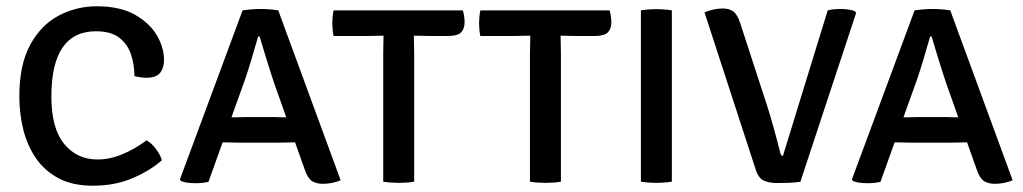

<svg xmlns="http://www.w3.org/2000/svg" viewBox="-20 -578 3257 611"><path d="M408 -335.5Q407.5 -372.5 396.8 -405Q386 -437.5 359.5 -458Q333 -478.5 285.5 -478.5Q143.5 -478.5 143.5 -270.5Q143.5 -169.5 184.2 -120Q225 -70.5 290 -70.5Q329 -70.5 368.5 -86.8Q408 -103 446.5 -131.5Q463 -122 477 -103Q491 -84 495 -68Q457.5 -34.5 401.2 -10.8Q345 13 275.5 13Q210.5 13 165.8 -11Q121 -35 93.5 -75.8Q66 -116.5 53.8 -167Q41.5 -217.5 41.5 -271Q41.5 -371.5 75.8 -434.8Q110 -498 166.2 -528Q222.5 -558 288 -558Q361.5 -558 408.8 -531.5Q456 -505 479 -465.8Q502 -426.5 502 -387Q502 -362.5 489.8 -346.5Q477.5 -330.5 445.5 -330.5Q435.5 -330.5 426.5 -332Q417.5 -333.5 408 -335.5Z M744 -124Q738.5 -124 719.2 -124.5Q700 -125 688.5 -125L643.5 0.5Q626 5 601.5 5Q572.5 5 555.5 -2L552.5 -7L752 -545Q764 -547 781 -548.2Q798 -549.5 810.5 -549.5Q822 -549.5 837.8 -548.2Q853.5 -547 865.5 -545L1064 -4.5Q1052.5 1 1036.8 4Q1021 7 1007.5 7Q987 7 973.2 -1.5Q959.5 -10 949.5 -39L919 -125Q909 -125 890.8 -124.5Q872.5 -124 866.5 -124ZM761 -328.5 716.5 -204.5Q727.5 -204.5 742.8 -205Q758 -205.5 763 -205.5H850Q855 -205.5 868 -205Q881 -204.5 891 -204.5L854.5 -307.5Q843.5 -339.5 829.8 -384Q816 -428.5 806 -462H801.5Q792.5 -430 781 -391.8Q769.5 -353.5 761 -328.5Z M1199.5 -405Q1199.5 -421 1200 -434.2Q1200.5 -447.5 1200.5 -464.5Q1191 -464.5 1174.2 -464Q1157.5 -463.5 1148 -463.5H1041.5Q1039.5 -474 1038.5 -484.5Q1037.5 -495 1037.5 -503.5Q1037.5 -512.5 1038.5 -523.5Q1039.5 -534.5 1041.5 -545H1453Q1455.5 -536.5 1457 -525.8Q1458.5 -515 1458.5 -507.5Q1458.5 -486 1447.2 -474.8Q1436 -463.5 1405.5 -463.5H1348.5Q1339.5 -463.5 1322.8 -464Q1306 -464.5 1297 -464.5Q1297 -447.5 1297.5 -434.2Q1298 -421 1298 -405V0Q1288.5 2 1274.5 3Q1260.5 4 1249 4Q1238 4 1224 3Q1210 2 1199.5 0Z M1666.5 -405Q1666.5 -421 1667 -434.2Q1667.5 -447.5 1667.5 -464.5Q1658 -464.5 1641.2 -464Q1624.5 -463.5 1615 -463.5H1508.5Q1506.5 -474 1505.5 -484.5Q1504.5 -495 1504.5 -503.5Q1504.5 -512.5 1505.5 -523.5Q1506.5 -534.5 1508.5 -545H1920Q1922.5 -536.5 1924 -525.8Q1925.5 -515 1925.5 -507.5Q1925.5 -486 1914.2 -474.8Q1903 -463.5 1872.5 -463.5H1815.5Q1806.5 -463.5 1789.8 -464Q1773 -464.5 1764 -464.5Q1764 -447.5 1764.5 -434.2Q1765 -421 1765 -405V0Q1755.5 2 1741.5 3Q1727.5 4 1716 4Q1705 4 1691 3Q1677 2 1666.5 0Z M2019.5 -545Q2030 -547 2044.2 -548Q2058.5 -549 2069 -549Q2080.5 -549 2093.5 -548Q2106.5 -547 2118 -545V0Q2106.5 2 2093.5 3Q2080.5 4 2069 4Q2058.5 4 2044.2 3Q2030 2 2019.5 0Z M2614 -545Q2624.5 -547.5 2634.2 -548.5Q2644 -549.5 2652.5 -549.5Q2663 -549.5 2675.8 -548.2Q2688.5 -547 2700.5 -542.5L2704.5 -537L2527 0.5Q2510.5 3 2490.5 3.8Q2470.5 4.5 2452 4.5Q2427.5 4.5 2410.2 -3.5Q2393 -11.5 2384 -41L2222 -538.5Q2236 -544.5 2250.8 -547.8Q2265.5 -551 2280.5 -551Q2301 -551 2314 -541.2Q2327 -531.5 2335.5 -504.5L2422 -239Q2432 -207.5 2443.2 -167Q2454.5 -126.5 2463.5 -89.5Q2466 -82 2471.5 -82Z M2882.5 -124Q2877 -124 2857.8 -124.5Q2838.5 -125 2827 -125L2782 0.5Q2764.5 5 2740 5Q2711 5 2694 -2L2691 -7L2890.5 -545Q2902.5 -547 2919.5 -548.2Q2936.5 -549.5 2949 -549.5Q2960.5 -549.5 2976.2 -548.2Q2992 -547 3004 -545L3202.5 -4.5Q3191 1 3175.2 4Q3159.5 7 3146 7Q3125.5 7 3111.8 -1.5Q3098 -10 3088 -39L3057.5 -125Q3047.5 -125 3029.2 -124.5Q3011 -124 3005 -124ZM2899.5 -328.5 2855 -204.5Q2866 -204.5 2881.2 -205Q2896.5 -205.5 2901.5 -205.5H2988.5Q2993.5 -205.5 3006.5 -205Q3019.5 -204.5 3029.5 -204.5L2993 -307.5Q2982 -339.5 2968.2 -384Q2954.5 -428.5 2944.5 -462H2940Q2931 -430 2919.5 -391.8Q2908 -353.5 2899.5 -328.5Z"/></svg>

Font: Signika Negative SC
Style: Regular
Weight: 400
Designer: Anna Giedryś
Foundry: Anna Giedryś
Version: Version 2.000; ttfautohint (v1.8.3) -l 8 -r 50 -G 200 -x 9 -